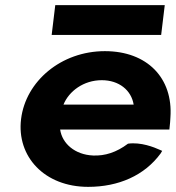

<svg xmlns="http://www.w3.org/2000/svg" viewBox="-20 -704 685 747"><path d="M621 -684H195L181 -568H607ZM214 -200H639L640 -210C641 -222 643 -235 643 -247C654 -401 552 -505 388 -505C218 -505 80 -388 62 -241C44 -95 153 23 323 23C441 23 542 -21 605 -107L611 -117L602 -121C580 -131 528 -152 478 -145C433 -111 388 -97 342 -99C272 -102 222 -145 214 -200ZM500 -297H227C248 -349 305 -392 376 -392C443 -392 491 -353 500 -297Z"/></svg>

Font: Bluebird
Style: SfBdExtObl
Weight: 700
Designer: Jasper
Foundry: Cannot Into Space Fonts
Version: Version 0.98